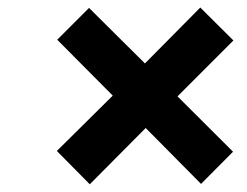

<svg xmlns="http://www.w3.org/2000/svg" viewBox="-20 -598 655 510"><path d="M218.5 -108.5 131 -197 279.5 -344 132 -492.5 216.5 -577 365 -429.5 512 -578 600 -490.5 451.5 -342 599 -195 514 -109.5 367 -258Z"/></svg>

Font: Overpass
Style: Bold Italic
Weight: 700
Italic angle: -10°
Designer: Delve Withrington, Dave Bailey, Thomas Jockin
Foundry: Delve Fonts LLC
Version: Version 4.000; ttfautohint (v1.8.3)